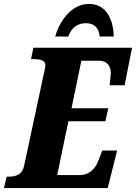

<svg xmlns="http://www.w3.org/2000/svg" viewBox="-42 -957 692 977"><path d="M239 -771H305C323 -819 355 -839 395 -839C435 -839 462 -817 465 -771H537C534 -868 493 -937 411 -937C321 -937 260 -848 239 -771ZM-22 0H506L554 -191H478L462 -148C447 -104 417 -66 362 -66H249L306 -340H494L509 -406H322L372 -648H462C505 -648 522 -619 522 -584C522 -577 517 -532 516 -523H592L630 -714H128L116 -656H126C164 -656 189 -650 189 -625C189 -617 186 -603 183 -591L81 -115C71 -67 38 -58 2 -58H-8Z"/></svg>

Font: Noto Serif Condensed Black
Style: Italic
Weight: 900
Width: 3
Italic angle: -12°
Designer: Monotype Design Team
Foundry: Monotype Imaging Inc.
Version: Version 2.013